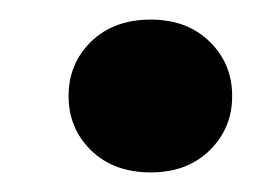

<svg xmlns="http://www.w3.org/2000/svg" viewBox="-20 -416 283 196"><path d="M134 -240Q96 -240 73 -262.5Q50 -285 50 -318Q50 -351 73 -373.5Q96 -396 134 -396Q171 -396 194 -373.5Q217 -351 217 -318Q217 -285 194 -262.5Q171 -240 134 -240Z"/></svg>

Font: DM Sans 36pt
Style: Bold Italic
Weight: 700
Italic angle: -10°
Designer: Colophon Foundry, Jonny Pinhorn
Foundry: Colophon Foundry
Version: Version 4.004;gftools[0.9.30]